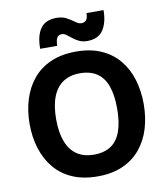

<svg xmlns="http://www.w3.org/2000/svg" viewBox="-98 -1004 955 1097"><g transform="rotate(-10 379.0 -455.5)"><path d="M380 11Q296 11 233.5 -16.5Q171 -44 130 -93.5Q89 -143 68.5 -209Q48 -275 48 -351Q48 -427 68.5 -493Q89 -559 130 -608.5Q171 -658 233.5 -685.5Q296 -713 380 -713Q464 -713 526 -685.5Q588 -658 629 -608.5Q670 -559 690 -493Q710 -427 710 -351Q710 -275 690 -209Q670 -143 629 -93.5Q588 -44 526 -16.5Q464 11 380 11ZM380 -115Q441 -115 480 -141.5Q519 -168 537.5 -221Q556 -274 556 -351Q556 -429 537.5 -481.5Q519 -534 480 -560.5Q441 -587 380 -587Q323 -587 283 -560.5Q243 -534 222.5 -481.5Q202 -429 202 -351Q202 -274 222.5 -221Q243 -168 283 -141.5Q323 -115 380 -115ZM319 -825Q297 -825 289 -808.5Q281 -792 281 -764H182Q182 -840 211 -881Q240 -922 304 -922Q338 -922 362.5 -908.5Q387 -895 406 -881Q425 -867 440 -867Q458 -867 468 -879Q478 -891 478 -919H577Q577 -848 548.5 -804.5Q520 -761 455 -761Q429 -761 409 -770.5Q389 -780 373 -793Q357 -806 344 -815.5Q331 -825 319 -825Z"/></g></svg>

Font: Inclusive Sans
Style: Bold
Weight: 700
Designer: Olivia King
Foundry: Olivia King
Version: Version 2.004